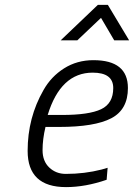

<svg xmlns="http://www.w3.org/2000/svg" viewBox="-20 -755 548 785"><path d="M228 -590H296L393 -682L447 -590H508L421 -735H380ZM181.5 -70C163.2 -87.3 154 -111 154 -141C154 -171 158 -202.7 166 -236H222C318.7 -236 389.7 -247.8 435 -271.5C480.3 -295.2 503 -336.3 503 -395C503 -471 456 -509 362 -509C317.3 -509 277.3 -497.8 242 -475.5C206.7 -453.2 178.7 -423.7 158 -387C114.7 -311.7 93 -228.7 93 -138C93 -39.3 145.3 10 250 10C302.7 10 358 0 416 -20L420 -69L396 -62C349.3 -50 300.3 -44 249 -44C222.3 -44 199.8 -52.7 181.5 -70ZM234 -285H175C210.3 -400.3 271.7 -458 359 -458C415 -458 443 -437 443 -395C443 -353 426.5 -324.2 393.5 -308.5C360.5 -292.8 307.3 -285 234 -285Z"/></svg>

Font: Titillium Web
Style: Light Italic
Weight: 300
Italic angle: -13°
Version: Version 1.001;PS 57.000;hotconv 1.0.70;makeotf.lib2.5.55311